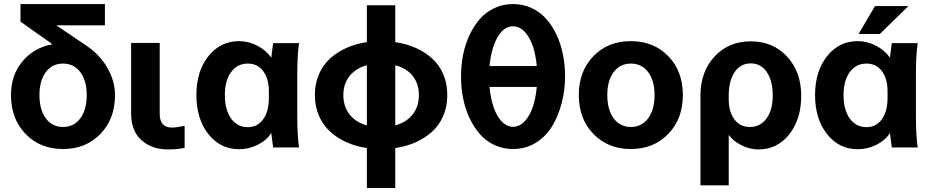

<svg xmlns="http://www.w3.org/2000/svg" viewBox="-20 -728 4595 948"><path d="M547.9 -258.8Q547.9 -141.1 475.8 -66.7Q403.8 7.8 291 7.8Q178.2 7.8 106.2 -66.7Q34.2 -141.1 34.2 -258.8Q34.2 -356.4 90.3 -424.3Q146.5 -492.2 238.8 -509.8L81.1 -621.1V-708H498V-603H257.8L404.8 -503.9Q474.1 -457.5 511 -391.6Q547.9 -325.7 547.9 -258.8ZM174.8 -258.8Q174.8 -186 206.3 -143.6Q237.8 -101.1 291 -101.1Q344.7 -101.1 376.5 -143.6Q408.2 -186 408.2 -258.8Q408.2 -330.1 376.5 -372.1Q344.7 -414.1 291 -414.1Q237.8 -414.1 206.3 -372.1Q174.8 -330.1 174.8 -258.8Z M627.4 -164.1V-516.1H768.6V-166Q768.6 -98.1 829.6 -98.1Q850.1 -98.1 891.6 -106.9V2Q856.4 9.8 810.5 9.8Q751 9.8 708.5 -14.4Q666 -38.6 646.7 -77.1Q627.4 -115.7 627.4 -164.1Z M949.7 -258.8Q949.7 -376 1008.8 -450.4Q1067.9 -524.9 1160.6 -524.9Q1207 -524.9 1251 -502Q1294.9 -479 1319.3 -442.9Q1321.8 -463.9 1328.6 -515.1H1456.5Q1447.8 -457 1447.8 -359.9V-154.8Q1447.8 -58.1 1456.5 0H1328.6Q1321.3 -52.7 1319.3 -71.8Q1298.3 -36.6 1254.2 -13.9Q1210 8.8 1160.6 8.8Q1067.9 8.8 1008.8 -65.9Q949.7 -140.6 949.7 -258.8ZM1307.6 -245.1V-275.9Q1307.6 -339.8 1279.5 -377Q1251.5 -414.1 1203.6 -414.1Q1151.9 -414.1 1121.1 -372.1Q1090.3 -330.1 1090.3 -258.8Q1090.3 -185.5 1121.1 -142.8Q1151.9 -100.1 1203.6 -100.1Q1251.5 -100.1 1279.5 -139.2Q1307.6 -178.2 1307.6 -245.1Z M1791.5 200.2V2.9Q1737.3 -4.9 1691.4 -25.4Q1645.5 -45.9 1610.1 -78.1Q1574.7 -110.4 1554.7 -156.7Q1534.7 -203.1 1534.7 -258.8Q1534.7 -314.9 1554.7 -361.3Q1574.7 -407.7 1610.1 -439.5Q1645.5 -471.2 1691.4 -491.7Q1737.3 -512.2 1791.5 -520V-702.1H1931.6V-520Q1986.3 -512.2 2032.2 -491.7Q2078.1 -471.2 2113.5 -439.5Q2148.9 -407.7 2168.7 -361.3Q2188.5 -314.9 2188.5 -258.8Q2188.5 -202.6 2168.7 -156.2Q2148.9 -109.9 2113.5 -77.9Q2078.1 -45.9 2032.2 -25.4Q1986.3 -4.9 1931.6 2.9V200.2ZM1675.3 -258.8Q1675.3 -202.1 1705.8 -163.1Q1736.3 -124 1791.5 -108.9V-405.8Q1736.3 -390.6 1705.8 -352.3Q1675.3 -314 1675.3 -258.8ZM2048.3 -258.8Q2048.3 -314.9 2017.6 -353.3Q1986.8 -391.6 1931.6 -405.8V-108.9Q1986.8 -124 2017.6 -163.1Q2048.3 -202.1 2048.3 -258.8Z M2513.2 7.8Q2463.4 7.8 2420.9 -12.2Q2378.4 -32.2 2348.6 -66.7Q2318.8 -101.1 2297.6 -146.7Q2276.4 -192.4 2266.4 -243.9Q2256.3 -295.4 2256.3 -350.1Q2256.3 -404.8 2266.4 -456.3Q2276.4 -507.8 2297.6 -553.5Q2318.8 -599.1 2348.6 -633.5Q2378.4 -668 2420.9 -688Q2463.4 -708 2513.2 -708Q2563 -708 2605.5 -688Q2647.9 -668 2678 -633.8Q2708 -599.6 2729 -554Q2750 -508.3 2760 -457Q2770 -405.8 2770 -351.1Q2770 -282.7 2753.4 -219.2Q2736.8 -155.8 2706.1 -104.7Q2675.3 -53.7 2625.2 -22.9Q2575.2 7.8 2513.2 7.8ZM2397 -401.9H2630.4Q2625.5 -456.1 2611.1 -499.3Q2596.7 -542.5 2571.3 -570.3Q2545.9 -598.1 2513.2 -598.1Q2465.8 -598.1 2435.3 -542Q2404.8 -485.8 2397 -401.9ZM2513.2 -102.1Q2545.9 -102.1 2571.3 -129.9Q2596.7 -157.7 2611.1 -201.2Q2625.5 -244.6 2630.4 -298.8H2397Q2401.9 -244.6 2416.3 -201.2Q2430.7 -157.7 2455.8 -129.9Q2481 -102.1 2513.2 -102.1Z M3279.5 -450.7Q3351.6 -376.5 3351.6 -258.8Q3351.6 -141.1 3279.5 -66.7Q3207.5 7.8 3094.7 7.8Q2981.9 7.8 2909.9 -66.7Q2837.9 -141.1 2837.9 -258.8Q2837.9 -376.5 2909.9 -450.7Q2981.9 -524.9 3094.7 -524.9Q3207.5 -524.9 3279.5 -450.7ZM2978.5 -258.8Q2978.5 -186 3010 -143.6Q3041.5 -101.1 3094.7 -101.1Q3148.4 -101.1 3180.2 -143.6Q3211.9 -186 3211.9 -258.8Q3211.9 -330.1 3180.2 -372.1Q3148.4 -414.1 3094.7 -414.1Q3041.5 -414.1 3010 -372.1Q2978.5 -330.1 2978.5 -258.8Z M3578.1 -255.9V-238.8Q3578.1 -175.3 3606.2 -138.2Q3634.3 -101.1 3682.1 -101.1Q3733.9 -101.1 3764.6 -142.8Q3795.4 -184.6 3795.4 -255.9Q3795.4 -329.1 3766.1 -372.1Q3736.8 -415 3687 -415Q3636.7 -415 3607.4 -372.3Q3578.1 -329.6 3578.1 -255.9ZM3936 -255.9Q3936 -139.2 3877 -64.7Q3817.9 9.8 3725.1 9.8Q3683.1 9.8 3641.8 -10.5Q3600.6 -30.8 3578.1 -62V187H3438.5V-255.9Q3438.5 -374 3508.1 -449Q3577.6 -523.9 3687 -523.9Q3796.4 -523.9 3866.2 -448.7Q3936 -373.5 3936 -255.9Z M4004.4 -258.8Q4004.4 -376 4063.5 -450.4Q4122.6 -524.9 4215.3 -524.9Q4261.7 -524.9 4305.7 -502Q4349.6 -479 4374 -442.9Q4376.5 -463.9 4383.3 -515.1H4511.2Q4502.4 -457 4502.4 -359.9V-154.8Q4502.4 -58.1 4511.2 0H4383.3Q4376 -52.7 4374 -71.8Q4353 -36.6 4308.8 -13.9Q4264.6 8.8 4215.3 8.8Q4122.6 8.8 4063.5 -65.9Q4004.4 -140.6 4004.4 -258.8ZM4362.3 -245.1V-275.9Q4362.3 -339.8 4334.2 -377Q4306.2 -414.1 4258.3 -414.1Q4206.5 -414.1 4175.8 -372.1Q4145 -330.1 4145 -258.8Q4145 -185.5 4175.8 -142.8Q4206.5 -100.1 4258.3 -100.1Q4306.2 -100.1 4334.2 -139.2Q4362.3 -178.2 4362.3 -245.1ZM4300.3 -698.2H4465.3L4324.2 -560.1H4219.2Z"/></svg>

Font: LT Superior
Style: Bold
Weight: 400
Designer: Daniel Lyons
Foundry: LyonsType
Version: Version 1.000